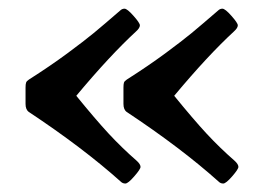

<svg xmlns="http://www.w3.org/2000/svg" viewBox="-20 -497 627 451"><path d="M40 -252.9V-291Q40 -299.3 41.3 -303Q42.5 -306.6 47.9 -310.1Q97.7 -341.8 137.7 -371.3Q177.7 -400.9 200.2 -419.4Q222.7 -438 262.2 -472.2Q266.6 -476.6 272.5 -476.6Q278.8 -476.6 293.7 -459.7Q308.6 -442.9 308.6 -437.5Q308.6 -431.2 299.3 -422.9Q237.8 -366.2 159.2 -272Q204.1 -216.8 235.1 -183.3Q266.1 -149.9 300.8 -119.6Q310.1 -111.3 310.1 -105Q310.1 -99.6 295.4 -82.8Q280.8 -65.9 274.4 -65.9Q268.1 -65.9 263.7 -70.3Q175.3 -149.4 47.9 -233.9Q40 -239.3 40 -252.9ZM270 -252.9V-291Q270 -299.3 271.2 -303Q272.5 -306.6 277.8 -310.1Q327.6 -341.8 367.7 -371.3Q407.7 -400.9 430.2 -419.4Q452.6 -438 492.2 -472.2Q496.6 -476.6 502.4 -476.6Q508.8 -476.6 523.7 -459.7Q538.6 -442.9 538.6 -437.5Q538.6 -431.2 529.3 -422.9Q467.8 -366.2 389.2 -272Q434.1 -216.8 465.1 -183.3Q496.1 -149.9 530.8 -119.6Q540 -111.3 540 -105Q540 -99.6 525.4 -82.8Q510.7 -65.9 504.4 -65.9Q498 -65.9 493.7 -70.3Q405.3 -149.4 277.8 -233.9Q270 -239.3 270 -252.9Z"/></svg>

Font: Cooper* SemiBold
Style: Regular
Weight: 600
Designer: Owen Earl
Foundry: indestructible type*
Version: Version 0.001